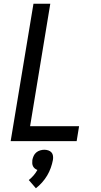

<svg xmlns="http://www.w3.org/2000/svg" viewBox="-20 -755 540 1027"><path d="M37 0 159 -735H249L141 -80H403L390 0ZM172 252 134 208Q148 197 160 183Q172 169 180 154Q172 151 166 146Q160 141 156.5 134Q153 127 152.5 118.5Q152 110 153 101Q155 90 160 79Q165 68 174 60.5Q183 53 194.5 49.5Q206 46 217 46Q228 46 238.5 49.5Q249 53 255.5 60.5Q262 68 263.5 79Q265 90 263 101Q259 122 251.5 143Q244 164 232.5 183.5Q221 203 205.5 220.5Q190 238 172 252Z"/></svg>

Font: Iosevka Curly Medium Oblique
Style: Regular
Weight: 500
Italic angle: -9°
Monospace: yes
Designer: Belleve Invis
Foundry: Belleve Invis
Version: Version 11.1.0; ttfautohint (v1.8.3)